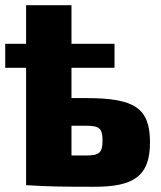

<svg xmlns="http://www.w3.org/2000/svg" viewBox="-26 -710 617 736"><path d="M304 -334H248V-450H413V-542H248V-690H74V-542H-6V-450H74V0H79C154 5 218 6 335 6C483 6 549 -32 549 -164C549 -296 490 -334 304 -334ZM304 -114H248V-228H304C355 -228 367 -218 367 -171C367 -124 354 -114 304 -114Z"/></svg>

Font: Exo 2 Extra Bold
Style: Regular
Weight: 800
Designer: Natanael Gama
Version: Version 1.001;PS 001.001;hotconv 1.0.88;makeotf.lib2.5.64775